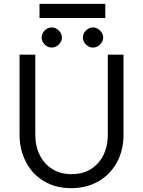

<svg xmlns="http://www.w3.org/2000/svg" viewBox="-20 -971 746 1001"><path d="M82 -270V-686H164V-270Q164 -208 188 -161Q212 -114 254.5 -88.5Q297 -63 353 -63Q439 -63 490.5 -120Q542 -177 542 -270V-686H624V-270Q624 -187 589 -123.5Q554 -60 492 -25Q430 10 351 10Q270 10 209 -26.5Q148 -63 115 -127Q82 -191 82 -270ZM197 -775Q197 -796 213 -812Q229 -828 249 -828Q270 -828 286.5 -812Q303 -796 303 -775Q303 -755 286.5 -739Q270 -723 249 -723Q229 -723 213 -739Q197 -755 197 -775ZM412 -775Q412 -796 428 -812Q444 -828 464 -828Q485 -828 501.5 -812Q518 -796 518 -775Q518 -755 501.5 -739Q485 -723 464 -723Q444 -723 428 -739Q412 -755 412 -775ZM186 -951H529V-877H186Z"/></svg>

Font: Bellota Text
Style: Bold
Weight: 700
Designer: Kemie Guaida
Foundry: Kemie Guaida
Version: Version 4.001